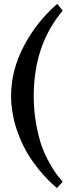

<svg xmlns="http://www.w3.org/2000/svg" viewBox="-20 -740 355 973"><path d="M36.1 -252.9Q36.1 -383.8 101.3 -507.3Q166.5 -630.9 270 -720.2L297.9 -686Q150.9 -512.7 150.9 -252.9Q150.9 -178.2 163.6 -109.6Q176.3 -41 192.6 3.4Q209 47.9 232.7 89.1Q256.3 130.4 269.5 147.2Q282.7 164.1 297.9 181.2L268.1 212.9Q221.7 172.9 184.1 127.7Q146.5 82.5 122.8 43.2Q99.1 3.9 81.5 -38.8Q64 -81.5 55.7 -112.3Q47.4 -143.1 42.5 -175.5Q37.6 -208 36.9 -222.9Q36.1 -237.8 36.1 -252.9Z"/></svg>

Font: Linux Libertine G
Style: Bold
Weight: 700
Designer: Philipp H. Poll
Foundry: Philipp H. Poll
Version: Version 5.0.3